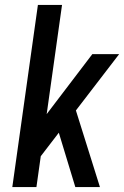

<svg xmlns="http://www.w3.org/2000/svg" viewBox="-20 -760 504 780"><path d="M81 -180 355 -540H464L120 -92ZM134 -740H232L128 0H30ZM204 -270 280 -338 386 0H286Z"/></svg>

Font: Pathway Extreme Condensed Medium
Style: Italic
Weight: 500
Width: 3
Italic angle: -8°
Version: Version 1.001;gftools[0.9.26]